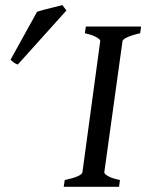

<svg xmlns="http://www.w3.org/2000/svg" viewBox="-20 -717 561 737"><path d="M521.5 -615.2 518.1 -589.4Q487.3 -582.5 469.2 -574.2Q451.2 -565.9 450.2 -559.1L380.4 -55.7Q379.9 -49.8 394.3 -41.3Q408.7 -32.7 440.4 -25.9L437 0H224.6L228.5 -25.9Q293 -39.6 296.4 -55.7L364.7 -559.1Q365.7 -564.9 351.1 -573.7Q336.4 -582.5 305.7 -589.4L309.6 -615.2ZM234.9 -676.8 48.3 -469.2Q35.2 -473.1 20.5 -487.8L122.1 -671.4Q132.3 -675.3 150.9 -680.2Q169.4 -685.1 188.5 -689.7Q207.5 -694.3 219.7 -697.3Z"/></svg>

Font: Gentium Book Plus
Style: Italic
Weight: 400
Italic angle: -8°
Designer: Victor Gaultney, Annie Olsen, Iska Routamaa, Becca Hirsbrunner
Foundry: SIL International
Version: Version 6.101